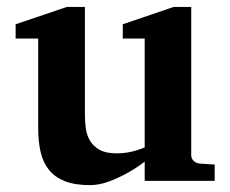

<svg xmlns="http://www.w3.org/2000/svg" viewBox="-20 -520 660 552"><path d="M396 0V-55.2Q371.1 -36.1 344.2 -21.5Q321.3 -8.8 293.5 1.7Q265.6 12.2 237.8 12.2Q195.3 12.2 166.7 1Q138.2 -10.3 121.1 -31.2Q104 -52.2 96.9 -82.5Q89.8 -112.8 89.8 -150.9V-409.2H24.9V-450.2L171.9 -500H224.1V-189.9Q224.1 -171.4 226.6 -151.9Q229 -132.3 238.3 -116.2Q247.6 -100.1 265.9 -89.6Q284.2 -79.1 315.9 -79.1Q331.5 -79.1 345.9 -81.5Q360.4 -84 371.6 -87.4Q384.3 -91.3 396 -96.2V-409.2H333V-450.2L479 -500H529.8V-73.2Q529.8 -64 536.9 -57.4Q543.9 -50.8 553.2 -49.8L597.2 -46.9V0Z"/></svg>

Font: Charis SIL Viet
Style: Bold
Weight: 700
Foundry: SIL International
Version: Version 5.000